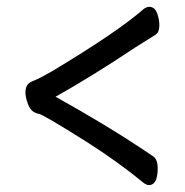

<svg xmlns="http://www.w3.org/2000/svg" viewBox="-20 -620 540 560"><path d="M414.1 -80.1Q409.2 -80.1 400.9 -85Q323.2 -148.9 232.9 -206.1Q106 -286.1 92.8 -288.1Q68.8 -292 60.1 -320.8Q54.2 -336.9 54.2 -351.1Q54.2 -361.8 58.6 -370.4Q63 -378.9 79.1 -385Q95.2 -391.1 129.9 -411.1Q323.2 -526.9 400.9 -595.2Q409.2 -600.1 415 -600.1Q431.2 -600.1 438 -582Q444.8 -564 444.8 -546.9Q444.8 -525.9 434.1 -519L375 -481.9Q246.1 -396 142.1 -337.9Q295.9 -252 399.9 -182.1Q414.1 -172.9 427 -163.8Q439.9 -154.8 439.9 -128.9Q439.9 -80.1 414.1 -80.1Z"/></svg>

Font: LXGW WenKai Mono GB Screen
Style: Regular
Weight: 400
Monospace: yes
Designer: LXGW / Fontworks Inc.
Foundry: LXGW / Fontworks Inc.
Version: Version 1.510;January 18,2025